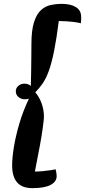

<svg xmlns="http://www.w3.org/2000/svg" viewBox="-20 -820 441 996"><path d="M147 156Q95 156 69 126.5Q43 97 43 38Q43 -3 52.5 -60Q62 -117 81 -181Q100 -245 130 -308Q120 -305 108 -305Q90 -305 76 -316.5Q62 -328 62 -347Q62 -363 75 -374.5Q88 -386 106 -386Q127 -386 140 -374Q141 -403 141.5 -442.5Q142 -482 142.5 -522Q143 -562 143 -591Q143 -663 156.5 -705Q170 -747 192.5 -767.5Q215 -788 243 -794Q271 -800 299 -800Q347 -800 374 -783Q401 -766 401 -732Q401 -726 401 -717.5Q401 -709 399 -699Q392 -702 370 -705Q348 -708 324 -709.5Q300 -711 285 -711Q273 -617 260.5 -555Q248 -493 233.5 -453Q219 -413 201.5 -387.5Q184 -362 163 -341Q184 -317 196 -283.5Q208 -250 208 -213Q208 -207 206.5 -194Q205 -181 201 -151Q197 -121 187.5 -68Q178 -15 161 70Q177 70 199.5 68Q222 66 242 63Q262 60 268 58Q271 67 272.5 77.5Q274 88 274 93Q274 122 243 139Q212 156 147 156Z"/></svg>

Font: Lemonada
Style: Regular
Weight: 400
Designer: Mohamed Gaber (Arabic), Eduardo Tunni (Latin)
Foundry: Kief Type Foundry
Version: Version 4.005